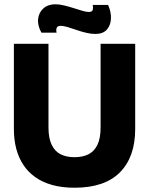

<svg xmlns="http://www.w3.org/2000/svg" viewBox="-20 -865 698 899"><path d="M329 14Q270 14 224 1Q178 -12 144.5 -36Q111 -60 89 -93.5Q67 -127 56 -169Q45 -211 45 -261V-660H207V-268Q207 -218 222 -187Q237 -156 264 -142.5Q291 -129 329 -129Q367 -129 394 -142.5Q421 -156 436 -186.5Q451 -217 451 -268V-660H613V-261Q613 -130 541.5 -58Q470 14 329 14ZM426 -706Q407 -706 383.5 -711.5Q360 -717 337.5 -725Q315 -733 296 -738.5Q277 -744 265 -744Q248 -744 245 -733.5Q242 -723 245 -712H174Q155 -746 158.5 -776.5Q162 -807 183.5 -826Q205 -845 239 -845Q258 -845 280.5 -839.5Q303 -834 325 -827Q347 -820 365.5 -814.5Q384 -809 395 -809Q412 -809 414.5 -819.5Q417 -830 414 -842H486Q501 -809 499.5 -777.5Q498 -746 480 -726Q462 -706 426 -706Z"/></svg>

Font: Bricolage Grotesque 72pt ExtraBold
Style: Regular
Weight: 800
Designer: Mathieu Triay
Foundry: Atelier Triay
Version: Version 1.001;gftools[0.9.33.dev8+g029e19f]